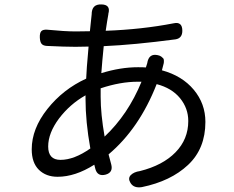

<svg xmlns="http://www.w3.org/2000/svg" viewBox="-20 -800 1040 854"><path d="M445.3 -192.4Q549.8 -291 609.4 -436.5H592.8Q515.6 -436.5 427.7 -407.2V-369.1Q427.7 -293 445.3 -192.4ZM242.2 -272.5Q194.3 -208 194.3 -148.4Q194.3 -88.9 249 -88.9Q309.6 -88.9 381.8 -139.6Q360.4 -258.8 360.4 -360.4V-376Q291 -336.9 242.2 -272.5ZM387.7 -735.4Q387.7 -758.8 398.4 -770Q409.2 -781.2 431.6 -780.3Q473.6 -779.3 461.9 -738.3V-736.3Q457 -710 450.2 -663.1Q610.4 -668.9 752 -696.3Q791 -705.1 791 -663.1Q791 -629.9 760.7 -625Q576.2 -600.6 441.4 -594.7Q434.6 -528.3 430.7 -474.6Q515.6 -501 593.8 -501Q618.2 -501 628.9 -500Q633.8 -514.6 634.8 -518.6Q641.6 -563.5 681.6 -554.7Q691.4 -552.7 697.3 -548.3Q703.1 -543.9 706.1 -540.5Q709 -537.1 709 -529.3Q709 -521.5 708 -517.6Q707 -513.7 704.1 -502.4Q701.2 -491.2 700.2 -487.3Q790 -462.9 841.8 -400.9Q893.6 -338.9 893.6 -257.8Q893.6 -138.7 816.4 -66.4Q739.3 5.9 611.3 32.2Q575.2 38.1 560.5 13.7Q547.9 -6.8 561.5 -21Q575.2 -35.2 602.5 -39.1Q704.1 -64.5 760.7 -122.6Q817.4 -180.7 817.4 -261.7Q817.4 -318.4 780.8 -363.3Q744.1 -408.2 676.8 -425.8Q599.6 -228.5 462.9 -113.3L474.6 -69.3Q484.4 -33.2 450.2 -23.4Q414.1 -13.7 404.3 -47.9Q403.3 -53.7 399.4 -67.4Q314.5 -13.7 236.3 -13.7Q184.6 -13.7 152.8 -44.9Q121.1 -76.2 121.1 -135.7Q121.1 -227.5 190.9 -315.4Q260.7 -403.3 363.3 -450.2Q364.3 -485.4 374 -592.8Q352.5 -591.8 315.4 -591.8Q268.6 -591.8 188.5 -595.7Q171.9 -596.7 165 -605Q158.2 -613.3 157.2 -631.8Q156.2 -652.3 163.1 -660.6Q169.9 -668.9 188.5 -668Q268.6 -660.2 316.4 -660.2Q358.4 -660.2 379.9 -661.1Q380.9 -673.8 383.8 -699.2Q386.7 -724.6 387.7 -735.4Z"/></svg>

Font: GenSenMaruGothic TW TTF Regular
Style: Regular
Weight: 400
Version: Version 1.301